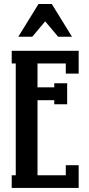

<svg xmlns="http://www.w3.org/2000/svg" viewBox="-20 -932 441 952"><path d="M268.1 -750 204.1 -826.2 140.1 -750H70.8L170.9 -912.1H236.8L336.9 -750ZM370.1 -680.2V-566.9H306.2V-617.2H166V-499H249V-519H313V-415H249V-435.1H166V-63H306.2V-112.8H370.1V0H38.1V-63H58.1V-617.2H38.1V-680.2Z"/></svg>

Font: Margherita Bold
Style: Regular
Weight: 700
Designer: James Puckett
Foundry: Dunwich Type Founders
Version: Version 1.008;hotconv 1.0.109;makeotfexe 2.5.65596